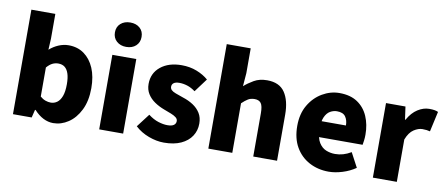

<svg xmlns="http://www.w3.org/2000/svg" viewBox="-66 -990 2944 1263"><g transform="rotate(10 1406.0 -358.0)"><path d="M331 12Q297 12 264.5 -4.5Q232 -21 203 -53H199L186 0H61V-698H221V-532L217 -458Q244 -482 277 -496Q310 -510 344 -510Q404 -510 447.5 -478.5Q491 -447 515 -391Q539 -335 539 -258Q539 -172 509 -111.5Q479 -51 431.5 -19.5Q384 12 331 12ZM292 -118Q315 -118 334 -131.5Q353 -145 364.5 -175Q376 -205 376 -255Q376 -298 367 -325.5Q358 -353 341 -366.5Q324 -380 297 -380Q277 -380 258.5 -371Q240 -362 221 -340V-146Q238 -131 256.5 -124.5Q275 -118 292 -118Z M637 0V-498H797V0ZM717 -565Q678 -565 653 -587.5Q628 -610 628 -647Q628 -684 653 -706Q678 -728 717 -728Q757 -728 781.5 -706Q806 -684 806 -647Q806 -610 781.5 -587.5Q757 -565 717 -565Z M1070 12Q1021 12 968.5 -7.5Q916 -27 877 -63L945 -152Q979 -126 1012.5 -115.5Q1046 -105 1073 -105Q1103 -105 1116.5 -115Q1130 -125 1130 -142Q1130 -156 1117.5 -166Q1105 -176 1083.5 -184.5Q1062 -193 1035 -203Q1000 -216 970.5 -236Q941 -256 923 -284.5Q905 -313 905 -351Q905 -423 958.5 -466.5Q1012 -510 1099 -510Q1154 -510 1200 -492Q1246 -474 1278 -446L1211 -356Q1184 -376 1157 -384.5Q1130 -393 1104 -393Q1079 -393 1066.5 -384Q1054 -375 1054 -359Q1054 -346 1063 -337Q1072 -328 1092 -320.5Q1112 -313 1144 -302Q1182 -290 1212.5 -270Q1243 -250 1261 -221Q1279 -192 1279 -151Q1279 -105 1255 -68Q1231 -31 1184.5 -9.5Q1138 12 1070 12Z M1366 0V-698H1526V-532L1519 -444Q1546 -468 1582.5 -489Q1619 -510 1670 -510Q1752 -510 1788.5 -455.5Q1825 -401 1825 -308V0H1666V-288Q1666 -338 1652.5 -356Q1639 -374 1610 -374Q1584 -374 1566 -363Q1548 -352 1526 -331V0Z M2171 12Q2099 12 2041 -19Q1983 -50 1949.5 -108Q1916 -166 1916 -249Q1916 -330 1950 -388Q1984 -446 2038.5 -478Q2093 -510 2153 -510Q2226 -510 2273.5 -478Q2321 -446 2344.5 -391.5Q2368 -337 2368 -270Q2368 -249 2365.5 -230Q2363 -211 2361 -201H2041L2039 -307H2231Q2231 -342 2214.5 -365.5Q2198 -389 2157 -389Q2134 -389 2112 -376.5Q2090 -364 2076.5 -333.5Q2063 -303 2064 -249Q2066 -193 2085 -163Q2104 -133 2132.5 -121.5Q2161 -110 2192 -110Q2220 -110 2246 -117.5Q2272 -125 2299 -141L2350 -45Q2311 -18 2262.5 -3Q2214 12 2171 12Z M2465 0V-498H2595L2607 -412H2610Q2638 -462 2676 -486Q2714 -510 2752 -510Q2774 -510 2788 -507.5Q2802 -505 2812 -500L2782 -365Q2770 -368 2759 -369.5Q2748 -371 2731 -371Q2704 -371 2674 -351.5Q2644 -332 2625 -283V0Z"/></g></svg>

Font: Source Sans 3 ExtraLight ExtraBold
Style: Regular
Weight: 800
Version: Version 3.052;hotconv 1.1.0;makeotfexe 2.6.0